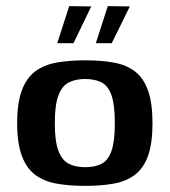

<svg xmlns="http://www.w3.org/2000/svg" viewBox="-20 -601 555 627"><path d="M258 6Q205 6 164 -1.5Q123 -9 94.5 -30.5Q66 -52 51 -93Q36 -134 36 -199Q36 -264 51 -305Q66 -346 94.5 -367.5Q123 -389 164 -396.5Q205 -404 258 -404Q312 -404 352.5 -396.5Q393 -389 421 -367.5Q449 -346 463.5 -305Q478 -264 478 -199Q478 -133 463.5 -92.5Q449 -52 421 -30.5Q393 -9 352 -1.5Q311 6 258 6ZM258 -55Q290 -55 311.5 -66Q333 -77 344 -108Q355 -139 355 -199Q355 -259 344 -290Q333 -321 311.5 -332Q290 -343 258 -343Q227 -343 205 -332Q183 -321 171 -290Q159 -259 159 -199Q159 -139 171 -108Q183 -77 205 -66Q227 -55 258 -55ZM293 -460 332 -581 404 -580 345 -460ZM167 -460 206 -581 278 -580 220 -460Z"/></svg>

Font: Genos Thin SemiBold
Style: Regular
Weight: 600
Version: Version 1.010